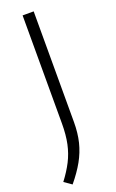

<svg xmlns="http://www.w3.org/2000/svg" viewBox="-175 -782 602 994"><g transform="rotate(-20 126.0 -284.5)"><path d="M40 171 -1 142.5Q32.5 98.5 54 56.5Q75.5 14.5 85.8 -33.8Q96 -82 96 -144V-740H157V-130.5Q157 -70 144.8 -20.2Q132.5 29.5 106.8 75.5Q81 121.5 40 171Z"/></g></svg>

Font: Encode Sans SemiExpanded SemiExpanded Light
Style: Regular
Weight: 300
Width: 6
Designer: Multiple Designers
Foundry: Impallari Type
Version: Version 3.000; ttfautohint (v1.8.3) -l 8 -r 50 -G 200 -x 14 